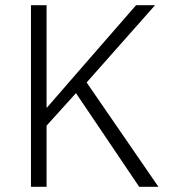

<svg xmlns="http://www.w3.org/2000/svg" viewBox="-20 -718 650 738"><path d="M515 0H589L313 -401L576 -698H503L273 -434L161 -305H159V-698H99V0H159V-235L272 -360Z"/></svg>

Font: IBM Plex Devanagari Light
Style: Regular
Weight: 300
Designer: Mike Abbink, Paul van der Laan, Pieter van Rosmalen, Erin McLaughlin
Foundry: Bold Monday
Version: Version 1.0